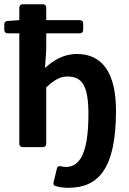

<svg xmlns="http://www.w3.org/2000/svg" viewBox="-20 -688 604 898"><path d="M339.8 -435.5C275.4 -435.5 228.5 -404.3 190.4 -370.1L196.3 -456.1V-532.2H353.5C363.3 -532.2 369.1 -538.1 369.1 -547.9V-578.1C369.1 -587.9 363.3 -593.8 353.5 -593.8H196.3V-652.3C196.3 -662.1 190.4 -668 180.7 -668H85.9C76.2 -668 70.3 -662.1 70.3 -652.3V-593.8L14.6 -589.8C4.9 -588.9 0 -584 0 -574.2V-547.9C0 -538.1 5.9 -532.2 15.6 -532.2H70.3V-15.6C70.3 -5.9 76.2 0 85.9 0H180.7C190.4 0 196.3 -5.9 196.3 -15.6V-279.3C232.4 -312.5 259.8 -330.1 293.9 -330.1C358.4 -330.1 393.6 -297.9 393.6 -154.3C393.6 42 346.7 92.8 288.1 92.8C280.3 92.8 272.5 91.8 265.6 89.8C254.9 86.9 248 90.8 246.1 100.6L230.5 164.1C228.5 173.8 231.4 180.7 241.2 182.6C256.8 187.5 275.4 190.4 298.8 190.4C437.5 190.4 522.5 105.5 522.5 -169.9C522.5 -346.7 459 -435.5 339.8 -435.5Z"/></svg>

Font: Ed Sans Neue SemiBold
Style: Regular
Weight: 600
Designer: Stephen Hutchings
Version: Version 1.004;PS 001.004;hotconv 1.0.88;makeotf.lib2.5.64775